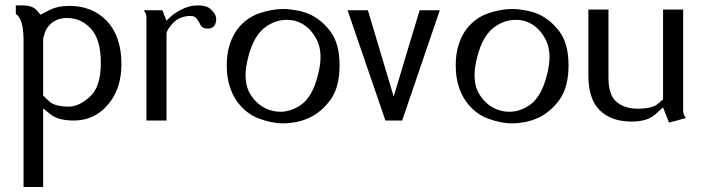

<svg xmlns="http://www.w3.org/2000/svg" viewBox="-20 -457 2666 728"><path d="M243.2 -434.6Q197.3 -434.6 166 -418Q133.8 -401.4 133.8 -401.4Q133.8 -401.4 118.2 -418.9Q102.5 -436.5 63.5 -436.5Q55.7 -436.5 40 -436.5Q40 -428.7 40 -404.3Q53.7 -394.5 60.5 -374Q68.4 -353.5 69.3 -311.5Q69.3 -124 69.3 252Q87.9 252 143.6 252Q143.6 177.7 143.6 -45.9Q143.6 -45.9 171.9 -23.4Q200.2 0 259.8 0Q337.9 0 388.7 -59.6Q440.4 -119.1 440.4 -213.9Q440.4 -318.4 385.7 -377Q331.1 -434.6 243.2 -434.6ZM241.2 -52.7Q186.5 -52.7 165 -74.2Q143.6 -94.7 143.6 -94.7Q143.6 -113.3 143.6 -149.4Q143.6 -190.4 143.6 -311.5Q143.6 -311.5 149.4 -331.1Q154.3 -349.6 172.9 -367.2Q182.6 -376 198.2 -382.8Q212.9 -388.7 235.4 -388.7Q287.1 -388.7 325.2 -347.7Q362.3 -307.6 362.3 -217.8Q362.3 -127 320.3 -89.8Q279.3 -52.7 241.2 -52.7Z M790 -410.2Q778.3 -425.8 763.7 -431.6Q748 -436.5 730.5 -436.5Q713.9 -436.5 697.3 -432.6Q681.6 -427.7 668 -420.9Q642.6 -408.2 627 -393.6Q611.3 -378.9 611.3 -378.9Q606.4 -391.6 595.7 -418Q578.1 -418 525.4 -418Q525.4 -418 530.3 -410.2Q535.2 -403.3 535.2 -391.6Q535.2 -261.7 535.2 0Q540 0 554.7 0Q568.4 0 611.3 0Q611.3 -82 611.3 -329.1Q611.3 -342.8 635.7 -369.1Q661.1 -396.5 703.1 -396.5Q712.9 -396.5 718.8 -392.6Q724.6 -388.7 728.5 -382.8Q735.4 -372.1 741.2 -360.4Q748 -348.6 767.6 -348.6Q792 -348.6 797.9 -371.1Q799.8 -377.9 799.8 -383.8Q799.8 -398.4 790 -410.2Z M1267.6 -209Q1267.6 -291 1233.4 -336.9Q1199.2 -382.8 1153.3 -403.3Q1127.9 -414.1 1102.5 -418Q1077.1 -422.9 1053.7 -422.9Q1010.7 -422.9 961.9 -406.2Q912.1 -388.7 878.9 -344.7Q861.3 -320.3 850.6 -287.1Q839.8 -253.9 839.8 -209Q839.8 -165 850.6 -130.9Q861.3 -96.7 878.9 -72.3Q912.1 -26.4 960.9 -7.8Q1010.7 10.7 1053.7 10.7Q1076.2 10.7 1102.5 5.9Q1127.9 1 1153.3 -10.7Q1199.2 -32.2 1233.4 -79.1Q1267.6 -127 1267.6 -209ZM1011.7 -37.1Q959 -50.8 928.7 -100.6Q911.1 -129.9 911.1 -171.9Q911.1 -202.1 920.9 -239.3Q942.4 -326.2 992.2 -358.4Q1028.3 -381.8 1067.4 -381.8Q1081.1 -381.8 1095.7 -378.9Q1148.4 -365.2 1177.7 -312.5Q1195.3 -282.2 1195.3 -241.2Q1195.3 -210 1185.5 -172.9Q1164.1 -85 1114.3 -54.7Q1079.1 -33.2 1043 -33.2Q1027.3 -33.2 1011.7 -37.1Z M1571.3 -418Q1545.9 -335.9 1472.7 -90.8Q1448.2 -172.9 1375 -418Q1355.5 -418 1297.9 -418Q1334 -313.5 1441.4 0Q1445.3 0 1458 0Q1469.7 0 1504.9 0Q1541 -104.5 1647.5 -418Q1628.9 -418 1571.3 -418Z M2135.7 -209Q2135.7 -291 2101.6 -336.9Q2067.4 -382.8 2021.5 -403.3Q1996.1 -414.1 1970.7 -418Q1945.3 -422.9 1921.9 -422.9Q1878.9 -422.9 1830.1 -406.2Q1780.3 -388.7 1747.1 -344.7Q1729.5 -320.3 1718.8 -287.1Q1708 -253.9 1708 -209Q1708 -165 1718.8 -130.9Q1729.5 -96.7 1747.1 -72.3Q1780.3 -26.4 1829.1 -7.8Q1878.9 10.7 1921.9 10.7Q1944.3 10.7 1970.7 5.9Q1996.1 1 2021.5 -10.7Q2067.4 -32.2 2101.6 -79.1Q2135.7 -127 2135.7 -209ZM1879.9 -37.1Q1827.1 -50.8 1796.9 -100.6Q1779.3 -129.9 1779.3 -171.9Q1779.3 -202.1 1789.1 -239.3Q1810.5 -326.2 1860.4 -358.4Q1896.5 -381.8 1935.5 -381.8Q1949.2 -381.8 1963.9 -378.9Q2016.6 -365.2 2045.9 -312.5Q2063.5 -282.2 2063.5 -241.2Q2063.5 -210 2053.7 -172.9Q2032.2 -85 1982.4 -54.7Q1947.3 -33.2 1911.1 -33.2Q1895.5 -33.2 1879.9 -37.1Z M2570.3 -37.1Q2570.3 -132.8 2570.3 -420.9Q2550.8 -420.9 2494.1 -420.9Q2494.1 -335.9 2494.1 -80.1Q2494.1 -80.1 2473.6 -62.5Q2452.1 -44.9 2397.5 -44.9Q2348.6 -44.9 2318.4 -70.3Q2287.1 -94.7 2287.1 -164.1Q2287.1 -250 2287.1 -420.9Q2267.6 -420.9 2210.9 -420.9Q2210.9 -358.4 2210.9 -170.9Q2210.9 -82 2253.9 -39.1Q2296.9 3.9 2375 3.9Q2434.6 3.9 2464.8 -23.4Q2494.1 -49.8 2494.1 -49.8Q2502 -30.3 2516.6 7.8Q2533.2 3.9 2581.1 -9.8Q2573.2 -18.6 2571.3 -28.3Q2570.3 -37.1 2570.3 -37.1Z"/></svg>

Font: BSRU BANSOMDEJ
Style: Regular
Weight: 400
Designer: Wisit Potiwat
Version: Version 1.000;PS 002.000;hotconv 1.0.70;makeotf.lib2.5.58329